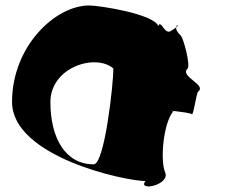

<svg xmlns="http://www.w3.org/2000/svg" viewBox="-20 -725 857 701"><path d="M24 -353C24 -152 438 -64 511 -64C480 -24 606 -50 582 -98C565 -142 576 -273 612 -318C610 -319 607 -321 603 -322C605 -322 606 -321 608 -321C609 -320 610 -320 612 -319C613 -320 613 -319 614 -320C646 -316 677 -312 680 -308C686 -300 697 -385 703 -390C737 -416 634 -445 665 -475C676 -486 650 -586 640 -595C626 -608 622 -619 623 -625C619 -622 613 -617 604 -612C581 -596 567 -656 558 -630C541 -674 343 -705 306 -705C180 -705 24 -554 24 -353ZM164 -352C164 -480 329 -531 394 -475C394 -419 362 -125 322 -125C217 -125 164 -224 164 -352ZM612 -318C612 -318 612 -319 612 -319C612 -319 613 -318 613 -318C615 -317 615 -317 612 -318ZM623 -625C624 -636 636 -636 623 -625Z"/></svg>

Font: Ampere
Style: SuCnd
Weight: 400
Version: Version 1